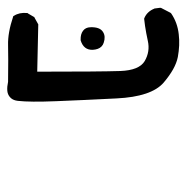

<svg xmlns="http://www.w3.org/2000/svg" viewBox="-12 -398 524 540"><g transform="rotate(90 250.0 -128.0)"><path d="M210 111.3Q140.1 110.4 106.9 111.3Q72.3 112.3 27.3 97.2L25.4 96.7L24.4 94.7Q14.6 79.6 16.6 58.1V56.6L17.6 55.7L27.3 39.1L27.8 37.6L29.3 37.1L46.9 27.3L48.3 26.4H49.8L181.6 29.3Q181.6 -149.4 179.7 -204.6Q177.7 -257.3 151.9 -272.9Q125 -288.6 94.7 -281.7Q83.5 -279.3 73 -277.3Q62.5 -275.4 52.7 -273.9Q43 -272.5 33.7 -271.5H32.2L30.8 -272Q21.5 -275.9 14.9 -283Q8.3 -290 4.4 -299.8L3.9 -300.3V-300.8L2 -315.4V-317.4L2.4 -319.3L16.1 -345.7L17.1 -346.7L18.1 -347.7Q43.9 -365.2 76.2 -368.7Q91.8 -370.6 107.9 -369.9Q124 -369.1 140.1 -366.2Q157.2 -362.8 175 -352.8Q192.9 -342.8 212.4 -326.2Q252 -292 256.8 -193.8Q261.7 -98.1 264.6 -23.9Q267.6 49.8 263.7 83.5Q263.2 86.4 262.7 89.4Q260.3 100.1 252.7 106.4Q245.1 112.8 234.6 113.5Q224.1 114.3 210 111.3ZM91.8 -92.8Q76.2 -92.3 66.7 -99.4Q57.1 -106.4 56.6 -120.1Q55.7 -146.5 69.3 -155.3Q75.7 -159.7 83.7 -160.2Q91.8 -160.6 100.1 -157.7Q106.4 -155.8 110.8 -151.4Q115.2 -147 117.4 -140.9Q119.6 -134.8 120.1 -127Q121.1 -101.1 93.3 -92.8H92.8Z"/></g></svg>

Font: NaikaiFont
Style: SemiBold
Weight: 600
Version: Version 1.89